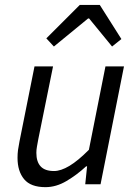

<svg xmlns="http://www.w3.org/2000/svg" viewBox="-20 -760 562 792"><path d="M167.6 12Q106.6 12 79.5 -20.8Q52.3 -53.6 52.3 -108.9Q52.3 -126.3 54.3 -141.2Q56.3 -156.2 60.3 -176L122.3 -486H198.8L138 -186.1Q134.6 -167.2 132.3 -154.6Q130 -142 130 -129.5Q130 -92.7 147.7 -73.6Q165.3 -54.5 202.9 -54.5Q230.9 -54.5 266.4 -75.7Q301.9 -96.9 346.7 -142.1L415 -486H491.4L394.8 0H331.6L339.3 -73.9H335.3Q297 -38.5 254.3 -13.3Q211.6 12 167.6 12ZM202.3 -568.1 171.1 -601.8 309.2 -739.7H391.6L480.7 -599L442.3 -568.1L347.5 -683.9H343.5Z"/></svg>

Font: Source Sans Variable
Style: Italic
Weight: 200
Italic angle: -11°
Designer: Paul D. Hunt
Foundry: Adobe Systems Incorporated
Version: Version 3.006;hotconv 1.0.111;makeotfexe 2.5.65597